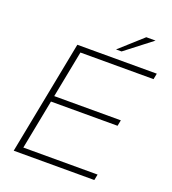

<svg xmlns="http://www.w3.org/2000/svg" viewBox="-155 -993 991 1108"><g transform="rotate(20 340.5 -438.5)"><path d="M57 0 193 -700H681L674 -664H225L169 -376H578L571 -340H162L103 -36H559L552 0ZM412 -751 552 -877H609L446 -751Z"/></g></svg>

Font: REM Thin
Style: Italic
Weight: 250
Italic angle: -11°
Designer: Octavio Pardo
Foundry: Ashler Design
Version: Version 1.005;gftools[0.9.28]